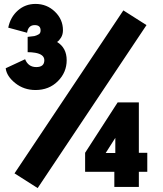

<svg xmlns="http://www.w3.org/2000/svg" viewBox="-20 -936 829 979"><path d="M118 -769 22 -795Q33 -849 71 -882.5Q109 -916 161 -916Q219 -916 260 -876.5Q301 -837 301 -782Q301 -760 291 -744Q281 -728 271 -722Q320 -692 320 -629Q320 -567 275 -522Q230 -477 161 -477Q102 -477 58 -512Q14 -547 9 -588L108 -634Q124 -594 165 -594Q206 -594 206 -629Q206 -659 159 -667Q141 -670 121 -670V-748L155 -752Q163 -754 166 -755.5Q169 -757 175.5 -760Q182 -763 184.5 -768.5Q187 -774 187 -781Q187 -808 157 -808Q124 -808 118 -769ZM172 23 54 -52 609 -883 727 -808ZM563 17V-60H414V-157L580 -414H688V-157H731V-60H688V17ZM568 -156V-233L519 -156Z"/></svg>

Font: LilGrotesk Bold
Style: Regular
Weight: 700
Designer: BSozoo
Foundry: BSozoo
Version: Version 1.001;PS 001.001;hotconv 1.0.70;makeotf.lib2.5.58329